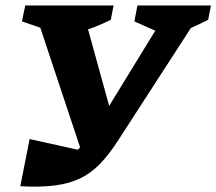

<svg xmlns="http://www.w3.org/2000/svg" viewBox="-20 -675 789 700"><path d="M54 4 88 -168 264 -129Q268 -134 272 -138L127 -574L60 -597L72 -655H394L384 -603Q345 -583 301 -568L378 -289L546 -563L470 -597L481 -655H749L739 -603Q704 -585 676 -573L408 -159Q376 -110 344 -77Q312 -44 273 -25Q234 -6 181 1Q128 8 54 4Z"/></svg>

Font: Piazzolla SC
Style: Bold Italic
Weight: 700
Italic angle: -11.3°
Designer: Juan Pablo del Peral
Foundry: Huerta Tipografica
Version: Version 1.330